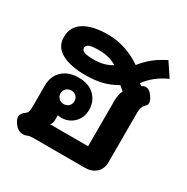

<svg xmlns="http://www.w3.org/2000/svg" viewBox="-156 -810 934 957"><g transform="rotate(30 310.5 -331.5)"><path d="M100 10Q68 10 46 -26Q36 -42 36 -55Q36 -74 62 -92Q69 -97 71.5 -108.5Q74 -120 74 -142V-255Q74 -309 108.5 -341.5Q143 -374 201 -374Q260 -374 293 -341.5Q326 -309 326 -261Q326 -215 296.5 -186Q267 -157 225 -157Q216 -157 204 -159V-132Q204 -111 193 -101H412V-365Q412 -381 415.5 -397.5Q419 -414 425 -423L399 -445Q359 -422 318.5 -411.5Q278 -401 222 -401Q136 -401 85.5 -428.5Q35 -456 35 -513Q35 -572 84 -602.5Q133 -633 222 -633Q275 -633 325.5 -615.5Q376 -598 415 -570Q439 -601 469.5 -626Q500 -651 544 -673L596 -595Q522 -562 478 -502L492 -493Q504 -501 514 -501Q533 -501 549 -480Q568 -456 568 -439Q568 -429 560 -421Q540 -404 540 -368V-82Q540 -45 515.5 -22.5Q491 0 452 0H156Q133 0 123 5Q113 10 100 10ZM323 -516Q280 -543 222 -543Q181 -543 165 -536.5Q149 -530 149 -516Q149 -502 165 -495.5Q181 -489 222 -489Q280 -489 323 -516ZM241 -261Q241 -278 229.5 -289Q218 -300 201 -300Q184 -300 172.5 -288.5Q161 -277 161 -261Q161 -244 172.5 -233Q184 -222 201 -222Q218 -222 229.5 -233Q241 -244 241 -261Z"/></g></svg>

Font: Niramit
Style: Bold
Weight: 700
Designer: Katatrad Aksorn Co.,Ltd.
Foundry: Cadson Demak Co.,Ltd.
Version: Version 1.001; ttfautohint (v1.6)